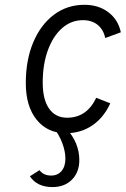

<svg xmlns="http://www.w3.org/2000/svg" viewBox="-20 -543 524 800"><path d="M255.5 12Q178 12 132.8 -44Q87.5 -100 87.5 -196.5Q87.5 -293 118.5 -366.5Q149.5 -440 204.5 -481.5Q259.5 -523 332 -523Q390.5 -523 431.5 -492Q472.5 -461 483.5 -408.5L418.5 -384.5Q411 -420 386.8 -439.5Q362.5 -459 325.5 -459Q276.5 -459 238.8 -425.8Q201 -392.5 179.5 -333.8Q158 -275 158 -198.5Q158 -128.5 184.5 -90.5Q211 -52.5 259.5 -52.5Q341.5 -52.5 381 -135.5L439.5 -112.5Q412 -52.5 364.2 -20.2Q316.5 12 255.5 12ZM198.5 236.5Q134.5 236.5 104.5 191.5L144.5 166Q161.5 188.5 193 188.5Q220.5 188.5 236.5 169.5Q252.5 150.5 252.5 118Q252.5 87.5 239.2 52.5Q226 17.5 204.5 -8.5H256Q310.5 52.5 310.5 123.5Q310.5 174.5 279.8 205.5Q249 236.5 198.5 236.5Z"/></svg>

Font: Overpass Light
Style: Italic
Weight: 300
Italic angle: -10°
Designer: Delve Withrington, Dave Bailey, Thomas Jockin
Foundry: Delve Fonts LLC
Version: Version 4.000; ttfautohint (v1.8.3)